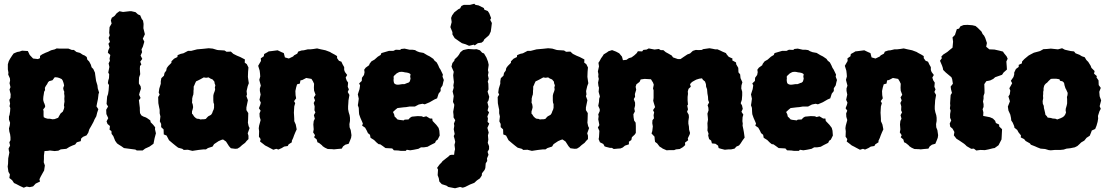

<svg xmlns="http://www.w3.org/2000/svg" viewBox="-20 -782 5926 1027"><path d="M107 222 87 213 66 202 55 197 45 182 30 170 33 151 25 137 21 109 23 94 24 65 26 55 30 34 27 21 26 12 34 -3 30 -21 36 -32V-48L34 -64L30 -78L28 -95L32 -110L34 -125L28 -142V-159L31 -167L34 -187L35 -204L31 -214L34 -228L30 -248L36 -258L37 -278L34 -290L31 -303L36 -316L31 -337L34 -351L33 -363L24 -383L25 -394L22 -411V-438L27 -455L34 -468L45 -485L53 -496L72 -504L84 -506L98 -511L129 -509L139 -488L157 -469L183 -466L194 -471V-483L205 -491L224 -500L237 -505L253 -513L273 -518L283 -523L300 -522H336H346L364 -515H375L389 -504L408 -499L423 -489L433 -485L444 -477L447 -463L457 -453L466 -436L470 -422L479 -413L488 -393L489 -384L491 -370L494 -349L501 -326L503 -309L510 -287L507 -279L504 -253L499 -229L496 -213L506 -198L500 -180L495 -160L486 -144L480 -130L468 -108L458 -91L452 -72L443 -58L424 -50L414 -41L412 -27L391 -21L382 -9L366 -3L351 4L335 14L305 17L292 24L272 26L247 23L235 25L218 26L215 50V68L214 86L220 103L216 130L208 144L197 164L191 177L194 189L171 200L157 215L139 219L122 216ZM261 -144 272 -145 291 -152 297 -163 304 -175 316 -185 322 -200 324 -210 322 -217 323 -227 325 -238 324 -254 325 -268 323 -283 324 -291 320 -300 318 -311 323 -325 320 -338 315 -352 310 -359 297 -365 286 -368 273 -369 266 -360 261 -353 251 -350 243 -348 237 -342 232 -332 225 -322 220 -312 221 -300 216 -291 214 -277 212 -265 211 -251 212 -243 215 -233 218 -227 222 -214 219 -206 211 -197 213 -187V-174V-164L214 -155L224 -150L235 -147H246Z M712 23 704 18 673 14 643 10 629 0 616 -8 606 -15 596 -29 586 -54 577 -66 576 -81 566 -88 568 -108 555 -119 550 -133 559 -150 549 -172 548 -195 558 -212 550 -226 553 -265 558 -279 561 -299 563 -327 557 -337 559 -351 563 -364 564 -385 559 -394 565 -424 561 -443 568 -457 566 -468 570 -488 557 -500 559 -512 566 -528 560 -548 568 -558 561 -579 567 -593 564 -606 566 -637 577 -656 573 -673 578 -687 593 -697 604 -711 619 -722 638 -718 673 -722H683L705 -717L718 -705L730 -700L738 -681L745 -672L748 -654L747 -631L755 -599L744 -575L752 -559L744 -532L737 -518L740 -503L732 -485L741 -467L730 -452L736 -437L729 -429L728 -414L730 -385L724 -368L723 -349V-335L732 -321L734 -308L727 -287L724 -275L732 -258L723 -246L726 -221L728 -205V-193L729 -177L736 -165L746 -159L760 -154L767 -150L784 -138L786 -128L799 -115L810 -101L809 -91L814 -69L807 -43L801 -13L780 2L756 13L743 23Z M1069 17 1042 20 1009 25 985 19 963 20 955 14 933 8 920 -2 904 -15 884 -32 871 -57 856 -63 855 -90 842 -102V-119L835 -133L838 -159L834 -176V-195L831 -209L827 -230L826 -263L834 -276L829 -287L832 -308L840 -334V-347L843 -364L857 -377L860 -392L869 -404L872 -418L880 -429L897 -446V-454L911 -468L929 -477L930 -487L947 -494L961 -497L986 -510H1003L1034 -518L1068 -521L1096 -524L1118 -522L1141 -515L1148 -514L1165 -513L1181 -512L1192 -505L1215 -506L1228 -494L1248 -484L1265 -477L1290 -464L1289 -447L1300 -439L1309 -421L1307 -398L1306 -371L1309 -349L1311 -337L1305 -321L1299 -295L1301 -277L1298 -268L1306 -246L1298 -207V-193L1308 -177L1307 -140L1306 -126L1310 -107L1315 -97L1305 -69L1309 -56V-38L1299 -28L1291 -18L1275 -6L1263 5L1250 13L1238 14L1215 11L1205 0L1189 -25L1173 -36L1165 -34L1149 -27L1125 -11L1117 2L1092 10L1082 17ZM1052 -143 1062 -144H1071L1081 -146L1087 -153L1094 -160L1100 -163L1109 -168L1115 -177L1118 -186L1123 -197L1125 -206V-225L1122 -233L1121 -245V-260V-270L1123 -280L1126 -288L1129 -296L1131 -306L1129 -312L1132 -326L1128 -336L1127 -345L1117 -357L1105 -362L1096 -368L1082 -366L1070 -368L1059 -362L1050 -357L1038 -351L1029 -347L1024 -337L1020 -327L1016 -319V-305L1015 -296V-287L1014 -276L1011 -268L1008 -255V-243L1007 -234L1011 -223L1013 -209L1011 -199L1007 -186V-174L1012 -169L1016 -162L1020 -157L1028 -150L1034 -147L1045 -146Z M1411 -503 1417 -507 1434 -509 1465 -513 1486 -503 1498 -498 1504 -475 1525 -469 1548 -480 1553 -486 1570 -495 1575 -506 1593 -512 1605 -513 1626 -518H1639L1657 -520L1676 -523L1697 -518L1707 -516L1721 -513L1745 -504L1753 -499L1770 -490L1783 -482V-471L1793 -457L1806 -452L1813 -437L1821 -423V-408L1825 -397L1837 -381L1829 -367L1834 -352L1842 -340L1840 -318L1846 -304L1840 -290L1849 -274L1844 -245L1843 -227L1842 -214V-198L1845 -182L1850 -166L1852 -152V-135L1849 -118L1850 -101L1856 -86L1860 -59L1858 -45L1853 -32L1845 -13L1827 -8L1815 1L1808 13L1785 15L1766 17L1759 16L1733 15L1718 8L1706 0L1702 -5L1687 -17L1678 -21L1674 -36L1660 -48L1665 -59L1655 -74L1658 -90L1656 -116L1658 -135L1664 -147L1659 -166L1667 -181L1662 -192L1663 -213L1658 -231L1665 -245L1659 -261L1668 -275L1660 -297L1659 -313L1660 -334L1654 -347L1646 -360L1618 -365L1597 -354L1587 -352L1584 -335L1569 -331L1564 -314L1560 -295L1561 -273L1564 -256L1553 -241L1559 -230L1554 -213L1553 -197L1552 -179L1553 -164L1554 -146V-134L1562 -116L1567 -90L1560 -75L1553 -58L1548 -44L1541 -29V-21L1524 -10L1519 -1L1500 2L1487 10L1469 18L1458 14L1442 19L1421 8L1412 3L1398 -4L1388 -12L1371 -25L1374 -38L1365 -51L1366 -80L1364 -96L1366 -110L1372 -132L1374 -140L1369 -157L1368 -175L1374 -190L1365 -203L1372 -221L1375 -233L1368 -248L1372 -267L1374 -276L1370 -296V-309L1375 -324L1370 -343L1367 -355L1372 -373L1371 -387L1369 -404L1361 -430L1369 -444L1376 -456L1375 -470L1391 -481L1393 -493Z M2124 25 2110 23 2087 22 2078 12 2060 11 2042 10 2027 -1 2014 -10 2005 -11 1994 -20 1981 -33 1962 -45 1959 -61 1948 -70 1942 -83 1933 -99 1917 -110 1921 -121 1916 -133 1908 -151 1901 -171 1900 -183 1899 -205 1894 -219 1896 -231 1899 -254 1894 -277 1899 -293 1903 -305 1906 -325 1901 -336 1915 -349 1916 -366 1927 -381 1930 -396 1928 -409 1936 -420 1954 -433 1957 -441 1967 -454 1983 -463 2001 -479 2016 -488 2020 -498 2037 -503 2061 -510H2084L2097 -516L2120 -515L2126 -520L2144 -522L2171 -516H2186L2200 -514L2210 -508L2223 -503L2245 -499L2265 -487L2279 -480L2298 -467L2304 -458L2316 -448L2324 -433L2330 -419L2336 -410L2349 -383L2347 -372L2354 -354L2351 -343L2347 -325L2337 -310V-295L2326 -281L2318 -256L2304 -250L2278 -235L2252 -224L2240 -227L2220 -223L2199 -212H2182H2170L2152 -209L2139 -208L2106 -204L2096 -196L2082 -183L2088 -171L2091 -158L2097 -153L2106 -143L2115 -141L2139 -138L2144 -142L2165 -143L2173 -152L2183 -158L2214 -161L2236 -160L2245 -156L2260 -160L2280 -148H2292L2294 -135L2314 -114L2326 -98L2330 -83L2332 -57L2321 -35L2312 -29L2307 -18L2283 -6L2267 3L2248 6H2232L2218 14L2193 19L2174 22L2156 19L2150 25ZM2103 -329H2111L2119 -330L2125 -331L2132 -332H2143L2151 -335L2158 -338L2165 -340L2171 -345L2174 -353L2176 -362L2174 -372L2175 -379L2176 -385L2171 -389L2164 -392L2155 -394L2146 -395L2137 -397L2129 -398L2117 -397L2110 -394L2101 -389L2096 -384L2090 -379L2085 -372L2086 -363L2085 -354L2086 -345L2088 -337L2094 -332Z M2489 -537 2471 -545 2451 -551 2436 -561 2412 -578 2400 -598V-610L2389 -637L2396 -664L2393 -686L2398 -699L2410 -716L2432 -733L2441 -737L2448 -750L2461 -756H2494L2517 -762L2523 -756L2540 -753L2568 -739L2571 -730L2589 -723L2597 -711L2607 -685L2602 -676L2611 -659L2608 -634L2605 -613L2596 -594L2570 -571L2566 -562L2556 -554L2536 -551L2519 -539L2514 -543ZM2366 65 2379 55 2386 48 2395 46H2409L2411 29L2414 16L2411 -7L2415 -23L2412 -37L2407 -54L2412 -65L2407 -91L2410 -109L2408 -121L2415 -139L2406 -154V-166L2404 -184L2409 -212L2410 -222L2403 -237L2405 -254L2407 -268L2401 -293L2407 -313L2405 -325L2408 -343L2406 -359L2404 -380L2407 -398L2395 -426L2400 -445L2410 -457L2412 -465L2426 -478L2434 -488L2443 -503L2457 -514L2474 -518L2485 -520L2516 -518L2529 -519L2547 -513L2559 -500L2569 -496L2582 -474L2590 -453L2594 -435L2590 -407L2593 -395L2590 -379L2594 -361L2589 -345L2592 -335L2593 -304L2588 -292L2597 -264L2593 -245L2587 -235L2593 -211L2588 -191L2596 -181L2587 -159L2590 -148L2588 -130L2597 -121L2587 -98L2594 -73L2590 -58L2592 -35L2589 -18L2596 0V16L2588 30L2593 46L2585 65L2586 79L2578 92L2576 117L2572 127L2558 145L2557 157L2547 172L2531 183L2517 196L2494 205L2468 218L2455 222L2441 218L2414 225L2378 218L2368 211L2343 203L2330 189L2327 171L2321 155L2323 125L2318 116L2331 98L2342 87L2347 80L2356 73Z M2885 17 2858 20 2825 25 2801 19 2779 20 2771 14 2749 8 2736 -2 2720 -15 2700 -32 2687 -57 2672 -63 2671 -90 2658 -102V-119L2651 -133L2654 -159L2650 -176V-195L2647 -209L2643 -230L2642 -263L2650 -276L2645 -287L2648 -308L2656 -334V-347L2659 -364L2673 -377L2676 -392L2685 -404L2688 -418L2696 -429L2713 -446V-454L2727 -468L2745 -477L2746 -487L2763 -494L2777 -497L2802 -510H2819L2850 -518L2884 -521L2912 -524L2934 -522L2957 -515L2964 -514L2981 -513L2997 -512L3008 -505L3031 -506L3044 -494L3064 -484L3081 -477L3106 -464L3105 -447L3116 -439L3125 -421L3123 -398L3122 -371L3125 -349L3127 -337L3121 -321L3115 -295L3117 -277L3114 -268L3122 -246L3114 -207V-193L3124 -177L3123 -140L3122 -126L3126 -107L3131 -97L3121 -69L3125 -56V-38L3115 -28L3107 -18L3091 -6L3079 5L3066 13L3054 14L3031 11L3021 0L3005 -25L2989 -36L2981 -34L2965 -27L2941 -11L2933 2L2908 10L2898 17ZM2868 -143 2878 -144H2887L2897 -146L2903 -153L2910 -160L2916 -163L2925 -168L2931 -177L2934 -186L2939 -197L2941 -206V-225L2938 -233L2937 -245V-260V-270L2939 -280L2942 -288L2945 -296L2947 -306L2945 -312L2948 -326L2944 -336L2943 -345L2933 -357L2921 -362L2912 -368L2898 -366L2886 -368L2875 -362L2866 -357L2854 -351L2845 -347L2840 -337L2836 -327L2832 -319V-305L2831 -296V-287L2830 -276L2827 -268L2824 -255V-243L2823 -234L2827 -223L2829 -209L2827 -199L2823 -186V-174L2828 -169L2832 -162L2836 -157L2844 -150L2850 -147L2861 -146Z M3312 -460 3331 -462 3344 -471 3358 -475 3373 -486 3386 -498 3392 -508 3415 -507 3421 -515 3439 -517 3450 -523 3481 -517 3504 -520 3514 -514H3528L3541 -503L3554 -496L3573 -485L3580 -475L3606 -466H3620L3636 -477L3657 -491L3671 -496L3686 -510L3702 -515L3716 -514L3735 -515L3740 -519L3775 -524L3792 -521L3806 -518H3818L3834 -511L3844 -506L3863 -498L3867 -491L3878 -478L3898 -469L3897 -459L3917 -448L3918 -438L3929 -419L3930 -395L3939 -384L3941 -364L3951 -342L3946 -325L3945 -309L3950 -291V-272L3948 -248L3942 -230L3949 -218L3953 -200L3946 -184L3956 -169L3952 -155L3951 -134L3953 -121L3952 -110L3956 -91L3959 -75L3963 -46L3952 -31L3941 -14L3933 -4L3919 2L3909 13L3891 17H3877L3857 19L3837 14L3824 10L3821 -3L3807 -13L3788 -15L3784 -30L3773 -38L3768 -57L3770 -67L3764 -84L3765 -100L3764 -123L3767 -142L3766 -155L3764 -174L3770 -192L3769 -206L3765 -219L3773 -234L3768 -247L3767 -265L3764 -282L3762 -305L3757 -318L3756 -332L3751 -346L3740 -355L3735 -363L3720 -361L3704 -356L3691 -349L3681 -343L3671 -332L3675 -318L3663 -307L3659 -293L3660 -280L3658 -264V-244L3660 -223L3656 -217L3660 -197L3655 -184L3664 -168L3665 -155L3662 -134V-121L3665 -105L3666 -88L3671 -71L3669 -63L3659 -42L3661 -32L3644 -19L3645 -6L3633 5L3616 15L3596 17L3586 21H3560L3546 22L3525 13L3518 8L3508 2L3495 -15L3484 -23L3482 -37L3481 -51L3465 -68L3469 -81L3472 -106L3469 -123L3470 -139L3478 -149L3476 -166L3479 -181L3473 -193L3484 -209L3477 -232L3474 -243L3476 -258V-281V-299L3473 -309L3477 -329L3473 -340L3462 -358L3444 -359L3428 -360L3407 -357L3401 -344L3384 -331L3380 -318L3383 -302L3376 -279L3377 -264L3370 -252L3377 -233V-217L3373 -201L3376 -186L3368 -171L3369 -155L3372 -137L3380 -126L3381 -108V-86V-71L3375 -62L3360 -48L3357 -33L3344 -24V-10L3323 -3L3311 7L3299 12L3284 13L3263 15L3253 9H3243L3223 4L3214 1L3207 -12L3189 -21L3182 -38L3184 -48L3186 -82L3178 -100L3186 -113L3183 -129L3180 -144L3182 -160L3180 -170L3188 -188V-198L3180 -216L3184 -237L3185 -254L3189 -266L3185 -280L3182 -291L3184 -313L3181 -322L3179 -340L3183 -360L3180 -372L3181 -385L3178 -400L3184 -427L3181 -446L3187 -455L3195 -470L3205 -484L3209 -491L3227 -502L3235 -508L3254 -514L3275 -506L3292 -497L3307 -479Z M4227 25 4213 23 4190 22 4181 12 4163 11 4145 10 4130 -1 4117 -10 4108 -11 4097 -20 4084 -33 4065 -45 4062 -61 4051 -70 4045 -83 4036 -99 4020 -110 4024 -121 4019 -133 4011 -151 4004 -171 4003 -183 4002 -205 3997 -219 3999 -231 4002 -254 3997 -277 4002 -293 4006 -305 4009 -325 4004 -336 4018 -349 4019 -366 4030 -381 4033 -396 4031 -409 4039 -420 4057 -433 4060 -441 4070 -454 4086 -463 4104 -479 4119 -488 4123 -498 4140 -503 4164 -510H4187L4200 -516L4223 -515L4229 -520L4247 -522L4274 -516H4289L4303 -514L4313 -508L4326 -503L4348 -499L4368 -487L4382 -480L4401 -467L4407 -458L4419 -448L4427 -433L4433 -419L4439 -410L4452 -383L4450 -372L4457 -354L4454 -343L4450 -325L4440 -310V-295L4429 -281L4421 -256L4407 -250L4381 -235L4355 -224L4343 -227L4323 -223L4302 -212H4285H4273L4255 -209L4242 -208L4209 -204L4199 -196L4185 -183L4191 -171L4194 -158L4200 -153L4209 -143L4218 -141L4242 -138L4247 -142L4268 -143L4276 -152L4286 -158L4317 -161L4339 -160L4348 -156L4363 -160L4383 -148H4395L4397 -135L4417 -114L4429 -98L4433 -83L4435 -57L4424 -35L4415 -29L4410 -18L4386 -6L4370 3L4351 6H4335L4321 14L4296 19L4277 22L4259 19L4253 25ZM4206 -329H4214L4222 -330L4228 -331L4235 -332H4246L4254 -335L4261 -338L4268 -340L4274 -345L4277 -353L4279 -362L4277 -372L4278 -379L4279 -385L4274 -389L4267 -392L4258 -394L4249 -395L4240 -397L4232 -398L4220 -397L4213 -394L4204 -389L4199 -384L4193 -379L4188 -372L4189 -363L4188 -354L4189 -345L4191 -337L4197 -332Z M4549 -503 4555 -507 4572 -509 4603 -513 4624 -503 4636 -498 4642 -475 4663 -469 4686 -480 4691 -486 4708 -495 4713 -506 4731 -512 4743 -513 4764 -518H4777L4795 -520L4814 -523L4835 -518L4845 -516L4859 -513L4883 -504L4891 -499L4908 -490L4921 -482V-471L4931 -457L4944 -452L4951 -437L4959 -423V-408L4963 -397L4975 -381L4967 -367L4972 -352L4980 -340L4978 -318L4984 -304L4978 -290L4987 -274L4982 -245L4981 -227L4980 -214V-198L4983 -182L4988 -166L4990 -152V-135L4987 -118L4988 -101L4994 -86L4998 -59L4996 -45L4991 -32L4983 -13L4965 -8L4953 1L4946 13L4923 15L4904 17L4897 16L4871 15L4856 8L4844 0L4840 -5L4825 -17L4816 -21L4812 -36L4798 -48L4803 -59L4793 -74L4796 -90L4794 -116L4796 -135L4802 -147L4797 -166L4805 -181L4800 -192L4801 -213L4796 -231L4803 -245L4797 -261L4806 -275L4798 -297L4797 -313L4798 -334L4792 -347L4784 -360L4756 -365L4735 -354L4725 -352L4722 -335L4707 -331L4702 -314L4698 -295L4699 -273L4702 -256L4691 -241L4697 -230L4692 -213L4691 -197L4690 -179L4691 -164L4692 -146V-134L4700 -116L4705 -90L4698 -75L4691 -58L4686 -44L4679 -29V-21L4662 -10L4657 -1L4638 2L4625 10L4607 18L4596 14L4580 19L4559 8L4550 3L4536 -4L4526 -12L4509 -25L4512 -38L4503 -51L4504 -80L4502 -96L4504 -110L4510 -132L4512 -140L4507 -157L4506 -175L4512 -190L4503 -203L4510 -221L4513 -233L4506 -248L4510 -267L4512 -276L4508 -296V-309L4513 -324L4508 -343L4505 -355L4510 -373L4509 -387L4507 -404L4499 -430L4507 -444L4514 -456L4513 -470L4529 -481L4531 -493Z M5202 23 5189 13 5175 14 5151 0 5144 -7 5137 -13 5112 -30 5096 -40 5082 -58 5085 -76 5075 -94 5063 -104 5060 -121 5068 -138 5062 -152V-172L5065 -190L5061 -202L5063 -218L5062 -229L5064 -260L5065 -274L5072 -285L5067 -304L5065 -319L5077 -334L5073 -359L5069 -369L5039 -394L5025 -408L5023 -419L5019 -431L5008 -457L5018 -471L5015 -479L5025 -490L5047 -504L5060 -515L5075 -527L5078 -559L5075 -582L5088 -595L5098 -626L5110 -629L5117 -641L5134 -648L5155 -649L5181 -647L5198 -643L5210 -633L5230 -613L5236 -600L5244 -591L5250 -579L5259 -552L5255 -532L5272 -518L5299 -517L5326 -511L5345 -506L5350 -498L5364 -481L5370 -468L5363 -453L5365 -427L5366 -410L5348 -394L5340 -382L5326 -377L5303 -369L5293 -360L5277 -352L5268 -350L5256 -348L5245 -332L5246 -302V-284L5241 -269V-254L5238 -239L5241 -225V-210L5236 -198L5240 -181L5239 -162L5275 -155L5291 -148L5303 -136L5307 -124L5324 -116L5325 -105L5340 -91L5338 -51L5337 -36L5321 -5L5300 10L5292 11L5268 17L5248 21L5224 20Z M5601 22 5590 21 5570 15 5546 13 5528 6 5517 1 5494 -8 5489 -15 5466 -28 5458 -38 5440 -47 5441 -58 5428 -74 5421 -87 5406 -99 5405 -107 5397 -126 5389 -138 5388 -150 5384 -169 5374 -191 5371 -212 5382 -240 5374 -266 5381 -277 5384 -297 5379 -310 5387 -324 5394 -337 5387 -350 5401 -370 5405 -384V-394L5414 -413L5429 -424V-435L5446 -443L5447 -453L5459 -466L5482 -485L5491 -490L5510 -500L5540 -508L5545 -510L5561 -519L5580 -520L5601 -522L5639 -518L5661 -524L5676 -516L5707 -509L5725 -507L5733 -497L5754 -489L5767 -481L5782 -476L5791 -461L5801 -451L5814 -430L5818 -419L5835 -402L5832 -388L5847 -375L5845 -368L5856 -352L5857 -327L5868 -312L5860 -291L5862 -267L5870 -245L5862 -214L5868 -200L5861 -187L5853 -162L5854 -148L5851 -130L5845 -109L5838 -92L5820 -84L5816 -73L5809 -56L5792 -45L5780 -30L5763 -20L5755 -12L5743 -1L5729 6L5704 11L5685 13L5670 18L5651 20H5622ZM5635 -143 5654 -150 5664 -155 5672 -161 5678 -170 5682 -180 5680 -192 5681 -202 5683 -208 5686 -219 5688 -229V-239V-252L5687 -263L5690 -273L5691 -285L5683 -303L5679 -310L5674 -326L5672 -337L5669 -342L5663 -347L5650 -350L5647 -358L5629 -361H5614L5601 -360L5589 -349L5581 -340L5574 -335L5567 -327L5564 -319L5562 -310V-299L5560 -291V-279L5559 -269L5560 -257L5557 -241L5558 -227L5563 -216L5564 -204L5567 -192L5570 -179L5572 -168L5579 -161L5584 -153L5601 -151L5611 -148L5625 -147Z"/></svg>

Font: Winky Rough ExtraBold
Style: Regular
Weight: 800
Designer: Simon Atzbach
Foundry: typofactur
Version: Version 1.206; ttfautohint (v1.8.4.7-5d5b)